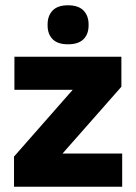

<svg xmlns="http://www.w3.org/2000/svg" viewBox="-20 -706 515 726"><path d="M442 -125.5V0H33V-114L255 -366.5H34.5V-491.5H439V-378L216.5 -125.5ZM237 -538.5Q198 -538.5 179 -557.8Q160 -577 160 -610V-613.5Q160 -646.5 179 -666.2Q198 -686 237 -686Q276.5 -686 295.8 -666.2Q315 -646.5 315 -613.5V-610Q315 -577 295.8 -557.8Q276.5 -538.5 237 -538.5Z"/></svg>

Font: Anek Latin Medium
Style: Bold
Weight: 700
Version: Version 1.003